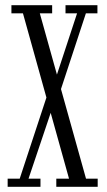

<svg xmlns="http://www.w3.org/2000/svg" viewBox="-20 -720 412 740"><path d="M197 0V-31.5H246L68.5 -668.5H24V-700H181V-668.5H133.5L311.5 -31.5H356.5V0ZM9.5 0V-31.5H56L162.5 -355L193 -337.5L90 -31.5H136V0ZM209 -358.5 182 -379.5 277 -668.5H232.5V-700H355.5V-668.5H311Z"/></svg>

Font: Imbue Light
Style: Regular
Weight: 300
Designer: Tyler Finck
Foundry: Etcetera Type Company
Version: Version 1.102